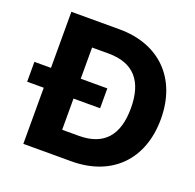

<svg xmlns="http://www.w3.org/2000/svg" viewBox="-127 -861 1010 994"><g transform="rotate(20 377.5 -364.0)"><path d="M365.7 0C588.9 0 727.1 -141.1 727.1 -363.8C727.1 -586.4 587.4 -727.5 366.7 -727.5H101.6V-418.5H10.3V-309.1H101.6V0ZM265.6 -137.2V-309.1H412.1V-418.5H265.6V-590.3H356.4C495.6 -590.3 562 -511.7 562 -363.8C562 -216.3 497.1 -137.2 356.9 -137.2Z"/></g></svg>

Font: Raveo Display
Style: Bold
Weight: 700
Designer: Jakub Foglar, Rasmus Andersson (Inter)
Foundry: Jakubfoglar.com
Version: Version 1.100;Glyphs 3.2.3 (3260)